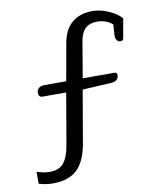

<svg xmlns="http://www.w3.org/2000/svg" viewBox="-83 -657 723 871"><g transform="rotate(-10 278.5 -221.5)"><path d="M26 138V83Q57 94 86 94Q129 94 150.5 67.5Q172 41 181 -15L221 -248H111Q103 -248 98.5 -253.5Q94 -259 94 -269Q94 -282 103.5 -290Q113 -298 129 -298H230L260 -467Q271 -530 307.5 -560.5Q344 -591 402 -591Q438 -591 476.5 -574Q515 -557 534 -534L519 -449Q518 -440 514.5 -437Q511 -434 503 -434Q494 -434 487.5 -442.5Q481 -451 482 -465L485 -515Q455 -540 414 -540Q380 -540 360.5 -522Q341 -504 334 -464L306 -298H452Q464 -298 464 -285Q464 -256 426 -255L297 -248L255 -4Q241 75 202 111.5Q163 148 91 148Q57 148 26 138Z"/></g></svg>

Font: Maitree
Style: Regular
Weight: 400
Designer: CadsonDemak Team
Foundry: CadsonDemak
Version: Version 1.000